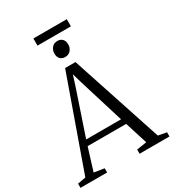

<svg xmlns="http://www.w3.org/2000/svg" viewBox="-244 -1160 1168 1292"><g transform="rotate(-30 340.0 -514.5)"><path d="M57 -44 307.5 -750H388L620.5 -44.5L685.5 -32.5V0H453V-32.5L530.5 -44.5L475.5 -219H176L122 -45L201 -32.5V0H-6V-32.5ZM461 -263 354.5 -608.5 331.5 -687.5 306 -607 190 -263ZM345.5 -813.5Q322 -813.5 307.8 -828.2Q293.5 -843 293.5 -869.5Q293.5 -896 309.8 -915Q326 -934 352.5 -934H353.5Q377 -934 391.2 -919.2Q405.5 -904.5 405.5 -877.5Q405.5 -851 389.2 -832.2Q373 -813.5 346.5 -813.5ZM481.5 -1029V-973.5H222V-1029Z"/></g></svg>

Font: Merriweather 72pt Light
Style: Regular
Weight: 300
Version: Version 2.100